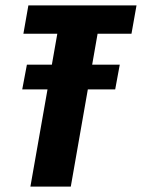

<svg xmlns="http://www.w3.org/2000/svg" viewBox="-20 -695 528 715"><path d="M62.8 -362.1H409L426 -454.3H80.2ZM93.2 0H243.6L343.4 -569.3H469.6L488.4 -675H85.7L67.1 -569.3H193.4Z"/></svg>

Font: Anybody Thin Condensed
Style: Italic
Weight: 100
Width: 3
Italic angle: -10°
Version: Version 1.113;gftools[0.9.25]